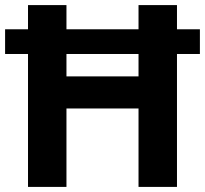

<svg xmlns="http://www.w3.org/2000/svg" viewBox="-20 -734 805 754"><path d="M90 0V-522H0V-619H90V-714H241V-619H524V-714H675V-619H765V-522H675V0H524V-308H241V0ZM241 -434H524V-522H241Z"/></svg>

Font: Noto Sans Thaana
Style: Bold
Weight: 700
Designer: David Williams
Foundry: Google Inc.
Version: Version 3.001; ttfautohint (v1.8.4.7-5d5b)